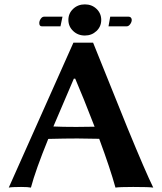

<svg xmlns="http://www.w3.org/2000/svg" viewBox="-20 -853 741 876"><path d="M482.9 -776.9 475.1 -732.9H558.1C564 -732.9 569.3 -736.2 574 -742.7C578.7 -749.2 581.1 -755.7 581.1 -762.2C581.1 -766.1 579.8 -769.5 577.4 -772.5C575 -775.4 571.5 -776.9 566.9 -776.9ZM255.9 -732.9 265.1 -776.9H181.2C175.3 -776.9 170.2 -773.6 165.8 -767.1C161.4 -760.6 159.2 -754.2 159.2 -748C159.2 -738 163.1 -732.9 170.9 -732.9ZM292 -762.2C292 -742.4 299.2 -725.5 313.7 -711.7C328.2 -697.8 346 -690.9 367.2 -690.9C388 -690.9 405.7 -697.8 420.2 -711.4C434.7 -725.1 441.9 -742 441.9 -762.2C441.9 -782.1 434.7 -798.8 420.4 -812.5C406.1 -826.2 388.3 -833 367.2 -833C346 -833 328.2 -826.2 313.7 -812.5C299.2 -798.8 292 -782.1 292 -762.2ZM411.6 -274.9C373.9 -274.3 346 -273.9 328.1 -273.9C286.1 -273.9 251.3 -274.6 223.6 -275.9L316.9 -494.1H323.2C346.7 -439.8 376.1 -366.7 411.6 -274.9ZM200.2 -219.2C251 -220.5 295.2 -221.2 333 -221.2C334 -221.2 367.2 -220.7 432.6 -219.7C466.1 -129.2 490.9 -55 506.8 2.9C518.2 1 545.2 0 587.9 0C637.4 0 667.8 1 679.2 2.9C656.1 -43.9 616.9 -134.8 561.5 -269.5L404.8 -658.2H314.9L20 2.9C28.2 1 46.9 0 76.2 0C98 0 113 1 121.1 2.9C135.1 -50.1 161.5 -124.2 200.2 -219.2Z"/></svg>

Font: Linux Biolinum G
Style: Bold
Weight: 700
Designer: Philipp H. Poll
Foundry: Philipp H. Poll
Version: Version 1.1.0